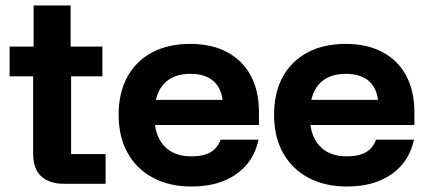

<svg xmlns="http://www.w3.org/2000/svg" viewBox="-20 -670 1558 700"><path d="M213.3 0Q160 0 130.4 -27.1Q100.8 -54.2 100.8 -110V-391.7H15V-500H102.5V-650H237.5V-500H353.3V-391.7H239.2V-108.3H365V0Z M678.3 10Q597.5 10 537.5 -22.1Q477.5 -54.2 445 -112.9Q412.5 -171.7 412.5 -251.7Q412.5 -331.7 444.2 -389.6Q475.8 -447.5 534.6 -478.8Q593.3 -510 673.3 -510Q751.7 -510 807.9 -480Q864.2 -450 894.2 -394.2Q924.2 -338.3 924.2 -260.8V-214.2H545Q553.3 -158.3 587.5 -129.2Q621.7 -100 677.5 -100Q721.7 -100 747.5 -115Q773.3 -130 784.2 -160.8H922.5Q905.8 -80.8 841.7 -35.4Q777.5 10 678.3 10ZM548.3 -305.8H791.7Q785 -353.3 755 -377.1Q725 -400.8 674.2 -400.8Q623.3 -400.8 591.2 -376.7Q559.2 -352.5 548.3 -305.8Z M1245 10Q1164.2 10 1104.2 -22.1Q1044.2 -54.2 1011.7 -112.9Q979.2 -171.7 979.2 -251.7Q979.2 -331.7 1010.8 -389.6Q1042.5 -447.5 1101.2 -478.8Q1160 -510 1240 -510Q1318.3 -510 1374.6 -480Q1430.8 -450 1460.8 -394.2Q1490.8 -338.3 1490.8 -260.8V-214.2H1111.7Q1120 -158.3 1154.2 -129.2Q1188.3 -100 1244.2 -100Q1288.3 -100 1314.2 -115Q1340 -130 1350.8 -160.8H1489.2Q1472.5 -80.8 1408.3 -35.4Q1344.2 10 1245 10ZM1115 -305.8H1358.3Q1351.7 -353.3 1321.7 -377.1Q1291.7 -400.8 1240.8 -400.8Q1190 -400.8 1157.9 -376.7Q1125.8 -352.5 1115 -305.8Z"/></svg>

Font: Funnel Display Light
Style: Bold
Weight: 700
Version: Version 1.000